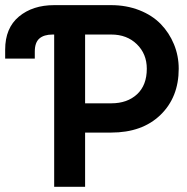

<svg xmlns="http://www.w3.org/2000/svg" viewBox="-160 -720 719 740"><path d="M-140.1 -528.8Q-140.1 -611.8 -87.2 -656Q-34.2 -700.2 48.8 -700.2H268.1Q327.1 -700.2 377 -680.7Q426.8 -661.1 459.5 -627.4Q492.2 -593.8 510.5 -549.3Q528.8 -504.9 528.8 -455.1Q528.8 -345.2 458.5 -277.1Q388.2 -209 268.1 -209H168V0H48.8V-586.9H43Q9.3 -586.9 -8.3 -571.5Q-25.9 -556.2 -25.9 -521V-494.1H-140.1ZM168 -321.8H269Q330.6 -321.8 368.2 -356.7Q405.8 -391.6 405.8 -455.1Q405.8 -512.2 367.4 -549.6Q329.1 -586.9 269 -586.9H168Z"/></svg>

Font: Cakra Normal
Style: Regular
Weight: 400
Designer: Lucia Kollert, Vojtech Kollert
Foundry: OoM Type
Version: Version 1.000;Glyphs 3.1.1 (3148)